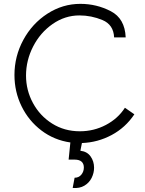

<svg xmlns="http://www.w3.org/2000/svg" viewBox="-20 -725 752 996"><path d="M405 17 397 57Q432 61 450 86.5Q468 112 468 145Q468 172 455.5 197.5Q443 223 418 238Q393 253 357 250L367 197Q389 197 402 181Q415 165 415 144Q415 124 403 113.5Q391 103 367 103H336L345 14Q261 2 195 -48Q129 -98 92 -173.5Q55 -249 55 -336Q55 -433 101 -518Q147 -603 226 -654Q305 -705 397 -705Q481 -705 554.5 -667Q628 -629 632 -531H572Q569 -597 511.5 -621Q454 -645 392 -645Q317 -645 253 -600.5Q189 -556 152 -484Q115 -412 115 -333Q115 -257 151 -190.5Q187 -124 250.5 -84Q314 -44 394 -44Q467 -44 529.5 -77Q592 -110 628 -166L677 -132Q631 -63 559 -24.5Q487 14 405 17Z"/></svg>

Font: Bellota Text
Style: Regular
Weight: 400
Designer: Kemie Guaida
Foundry: Kemie Guaida
Version: Version 4.001